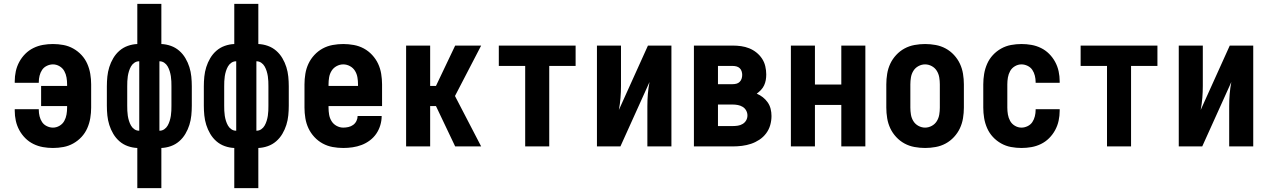

<svg xmlns="http://www.w3.org/2000/svg" viewBox="-20 -755 6540 990"><path d="M253 8Q227 8 201.5 3.5Q176 -1 152.5 -12.5Q129 -24 110.5 -42.5Q92 -61 79.5 -84Q67 -107 61.5 -132.5Q56 -158 56 -184V-192H180V-188Q180 -172 184 -155.5Q188 -139 197 -125.5Q206 -112 221.5 -104.5Q237 -97 253 -97Q271 -97 287 -106.5Q303 -116 311.5 -131.5Q320 -147 323 -164.5Q326 -182 326 -200V-208H192V-312H326V-320Q326 -338 323 -355.5Q320 -373 311.5 -388.5Q303 -404 287 -413.5Q271 -423 253 -423Q237 -423 221.5 -415.5Q206 -408 197 -394.5Q188 -381 184 -364.5Q180 -348 180 -332V-328H56V-336Q56 -362 61.5 -387.5Q67 -413 79.5 -436Q92 -459 110.5 -477.5Q129 -496 152.5 -507.5Q176 -519 201.5 -523.5Q227 -528 253 -528Q280 -528 307 -523Q334 -518 358 -504.5Q382 -491 400.5 -471Q419 -451 430 -426Q441 -401 445.5 -374Q450 -347 450 -320V-200Q450 -173 445.5 -146Q441 -119 430 -94Q419 -69 400.5 -49Q382 -29 358 -15.5Q334 -2 307 3Q280 8 253 8Z M688 215V8Q663 7 639 -1.5Q615 -10 596 -26.5Q577 -43 564 -65Q551 -87 543.5 -111Q536 -135 533.5 -160Q531 -185 531 -210V-310Q531 -335 533.5 -360Q536 -385 543.5 -409Q551 -433 564 -455Q577 -477 596 -493.5Q615 -510 639 -518.5Q663 -527 688 -528V-735H812V-528Q837 -527 861 -518.5Q885 -510 904 -493.5Q923 -477 936 -455Q949 -433 956.5 -409Q964 -385 966.5 -360Q969 -335 969 -310V-210Q969 -185 966.5 -160Q964 -135 956.5 -111Q949 -87 936 -65Q923 -43 904 -26.5Q885 -10 861 -1.5Q837 7 812 8V215ZM698 -81V-439H697Q684 -439 673 -431.5Q662 -424 655.5 -412.5Q649 -401 645 -388Q641 -375 639 -362Q637 -349 636.5 -336Q636 -323 636 -310V-210Q636 -197 636.5 -184Q637 -171 639 -158Q641 -145 645 -132Q649 -119 655.5 -107.5Q662 -96 673 -88.5Q684 -81 697 -81ZM802 -81H803Q816 -81 827 -88.5Q838 -96 844.5 -107.5Q851 -119 855 -132Q859 -145 861 -158Q863 -171 863.5 -184Q864 -197 864 -210V-310Q864 -323 863.5 -336Q863 -349 861 -362Q859 -375 855 -388Q851 -401 844.5 -412.5Q838 -424 827 -431.5Q816 -439 803 -439H802Z M1188 215V8Q1163 7 1139 -1.5Q1115 -10 1096 -26.5Q1077 -43 1064 -65Q1051 -87 1043.5 -111Q1036 -135 1033.5 -160Q1031 -185 1031 -210V-310Q1031 -335 1033.5 -360Q1036 -385 1043.5 -409Q1051 -433 1064 -455Q1077 -477 1096 -493.5Q1115 -510 1139 -518.5Q1163 -527 1188 -528V-735H1312V-528Q1337 -527 1361 -518.5Q1385 -510 1404 -493.5Q1423 -477 1436 -455Q1449 -433 1456.5 -409Q1464 -385 1466.5 -360Q1469 -335 1469 -310V-210Q1469 -185 1466.5 -160Q1464 -135 1456.5 -111Q1449 -87 1436 -65Q1423 -43 1404 -26.5Q1385 -10 1361 -1.5Q1337 7 1312 8V215ZM1198 -81V-439H1197Q1184 -439 1173 -431.5Q1162 -424 1155.5 -412.5Q1149 -401 1145 -388Q1141 -375 1139 -362Q1137 -349 1136.5 -336Q1136 -323 1136 -310V-210Q1136 -197 1136.5 -184Q1137 -171 1139 -158Q1141 -145 1145 -132Q1149 -119 1155.5 -107.5Q1162 -96 1173 -88.5Q1184 -81 1197 -81ZM1302 -81H1303Q1316 -81 1327 -88.5Q1338 -96 1344.5 -107.5Q1351 -119 1355 -132Q1359 -145 1361 -158Q1363 -171 1363.5 -184Q1364 -197 1364 -210V-310Q1364 -323 1363.5 -336Q1363 -349 1361 -362Q1359 -375 1355 -388Q1351 -401 1344.5 -412.5Q1338 -424 1327 -431.5Q1316 -439 1303 -439H1302Z M1750 8Q1722 8 1695 3Q1668 -2 1644 -15Q1620 -28 1601 -48.5Q1582 -69 1570.5 -93.5Q1559 -118 1554.5 -145.5Q1550 -173 1550 -200V-320Q1550 -347 1554.5 -374.5Q1559 -402 1570.5 -426.5Q1582 -451 1601 -471.5Q1620 -492 1644 -505Q1668 -518 1695.5 -523Q1723 -528 1750 -528Q1777 -528 1804.5 -523Q1832 -518 1856 -505Q1880 -492 1899 -471.5Q1918 -451 1929.5 -426.5Q1941 -402 1945.5 -374.5Q1950 -347 1950 -320V-208H1674V-200Q1674 -182 1677 -164Q1680 -146 1689.5 -130.5Q1699 -115 1715.5 -106Q1732 -97 1750 -97Q1763 -97 1776.5 -100Q1790 -103 1801 -111Q1812 -119 1818 -131.5Q1824 -144 1824 -157H1948Q1948 -133 1941 -109.5Q1934 -86 1920.5 -66Q1907 -46 1887 -31Q1867 -16 1844.5 -7.5Q1822 1 1798 4.5Q1774 8 1750 8ZM1674 -312H1826V-320Q1826 -338 1823 -356Q1820 -374 1810.5 -389.5Q1801 -405 1784.5 -414Q1768 -423 1750 -423Q1732 -423 1715.5 -414Q1699 -405 1689.5 -389.5Q1680 -374 1677 -356Q1674 -338 1674 -320Z M2327 0 2228 -208H2198V0H2074V-520H2198V-312H2228L2327 -520H2461L2326 -260L2461 0Z M2688 0V-415H2552V-520H2948V-415H2812V0Z M3058 0V-520H3182V-312Q3182 -281 3179.5 -250Q3177 -219 3171 -188L3321 -520H3442V0H3318V-208Q3318 -239 3320.5 -270Q3323 -301 3329 -332L3179 0Z M3558 0V-520H3758Q3780 -520 3801.5 -517Q3823 -514 3843 -506Q3863 -498 3880 -484.5Q3897 -471 3909 -453Q3921 -435 3926 -413.5Q3931 -392 3931 -371Q3931 -356 3928.5 -342Q3926 -328 3920 -315Q3914 -302 3904 -291.5Q3894 -281 3882 -272Q3899 -265 3913.5 -253.5Q3928 -242 3938.5 -227Q3949 -212 3953.5 -194Q3958 -176 3958 -157Q3958 -133 3951.5 -110Q3945 -87 3930.5 -67.5Q3916 -48 3895.5 -34.5Q3875 -21 3852.5 -13.5Q3830 -6 3806 -3Q3782 0 3758 0ZM3682 -321H3758Q3768 -321 3777.5 -323.5Q3787 -326 3794 -333Q3801 -340 3804 -349.5Q3807 -359 3807 -369Q3807 -378 3804 -387.5Q3801 -397 3794 -403.5Q3787 -410 3777.5 -412.5Q3768 -415 3758 -415H3682ZM3682 -105H3758Q3771 -105 3784.5 -107Q3798 -109 3809.5 -116Q3821 -123 3827.5 -134.5Q3834 -146 3834 -160Q3834 -173 3827.5 -185Q3821 -197 3809.5 -204Q3798 -211 3784.5 -213.5Q3771 -216 3758 -216H3682Z M4058 0V-520H4182V-319H4318V-520H4442V0H4318V-214H4182V0Z M4750 8Q4723 8 4695.5 3Q4668 -2 4644 -15Q4620 -28 4601 -48.5Q4582 -69 4570.5 -93.5Q4559 -118 4554.5 -145.5Q4550 -173 4550 -200V-320Q4550 -347 4554.5 -374.5Q4559 -402 4570.5 -426.5Q4582 -451 4601 -471.5Q4620 -492 4644 -505Q4668 -518 4695.5 -523Q4723 -528 4750 -528Q4777 -528 4804.5 -523Q4832 -518 4856 -505Q4880 -492 4899 -471.5Q4918 -451 4929.5 -426.5Q4941 -402 4945.5 -374.5Q4950 -347 4950 -320V-200Q4950 -173 4945.5 -145.5Q4941 -118 4929.5 -93.5Q4918 -69 4899 -48.5Q4880 -28 4856 -15Q4832 -2 4804.5 3Q4777 8 4750 8ZM4750 -97Q4768 -97 4784.5 -106Q4801 -115 4810.5 -130.5Q4820 -146 4823 -164Q4826 -182 4826 -200V-320Q4826 -338 4823 -356Q4820 -374 4810.5 -389.5Q4801 -405 4784.5 -414Q4768 -423 4750 -423Q4732 -423 4715.5 -414Q4699 -405 4689.5 -389.5Q4680 -374 4677 -356Q4674 -338 4674 -320V-200Q4674 -182 4677 -164Q4680 -146 4689.5 -130.5Q4699 -115 4715.5 -106Q4732 -97 4750 -97Z M5247 8Q5220 8 5193 3Q5166 -2 5142 -15.5Q5118 -29 5099.5 -49Q5081 -69 5070 -94Q5059 -119 5054.5 -146Q5050 -173 5050 -200V-320Q5050 -347 5054.5 -374Q5059 -401 5070 -426Q5081 -451 5099.5 -471Q5118 -491 5142 -504.5Q5166 -518 5193 -523Q5220 -528 5247 -528Q5273 -528 5298.5 -523.5Q5324 -519 5347.5 -507.5Q5371 -496 5389.5 -477.5Q5408 -459 5420.5 -436Q5433 -413 5438.5 -387.5Q5444 -362 5444 -336V-328H5320V-332Q5320 -348 5316 -364.5Q5312 -381 5303 -394.5Q5294 -408 5278.5 -415.5Q5263 -423 5247 -423Q5229 -423 5213 -413.5Q5197 -404 5188.5 -388.5Q5180 -373 5177 -355.5Q5174 -338 5174 -320V-200Q5174 -182 5177 -164.5Q5180 -147 5188.5 -131.5Q5197 -116 5213 -106.5Q5229 -97 5247 -97Q5263 -97 5278.5 -104.5Q5294 -112 5303 -125.5Q5312 -139 5316 -155.5Q5320 -172 5320 -188V-192H5444V-184Q5444 -158 5438.5 -132.5Q5433 -107 5420.5 -84Q5408 -61 5389.5 -42.5Q5371 -24 5347.5 -12.5Q5324 -1 5298.5 3.5Q5273 8 5247 8Z M5688 0V-415H5552V-520H5948V-415H5812V0Z M6058 0V-520H6182V-312Q6182 -281 6179.5 -250Q6177 -219 6171 -188L6321 -520H6442V0H6318V-208Q6318 -239 6320.5 -270Q6323 -301 6329 -332L6179 0Z"/></svg>

Font: Iosevka Term Curly Extrabold
Style: Regular
Weight: 800
Designer: Belleve Invis
Foundry: Belleve Invis
Version: Version 32.3.0